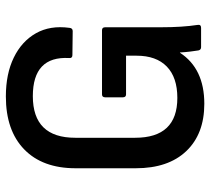

<svg xmlns="http://www.w3.org/2000/svg" viewBox="-51 -655 717 655"><g transform="rotate(-90 307.5 -327.5)"><path d="M281 11Q178 11 119.5 -50.5Q61 -112 61 -223V-428Q61 -541 125.5 -603.5Q190 -666 306 -666Q383 -666 438.5 -639Q494 -612 521.5 -563.5Q549 -515 540 -449Q539 -438 529 -438L447 -439Q436 -439 437 -450Q444 -574 307 -574Q165 -574 165 -429V-225Q165 -81 301 -81Q371 -81 408 -117Q445 -153 445 -220V-256H313Q303 -256 303 -267V-327Q303 -338 313 -338H532Q542 -338 542 -327V-137Q542 -64 550 -12Q552 0 540 0H474Q465 0 463 -9Q461 -21 459 -37.5Q457 -54 456 -72H455Q401 11 281 11Z"/></g></svg>

Font: Sofia Sans Extra Cond
Style: Bold
Weight: 700
Width: 1
Designer: Botio Nikoltchev, Ani Petrova
Foundry: lettersoup
Version: Version 4.100; ttfautohint (v1.8.3)